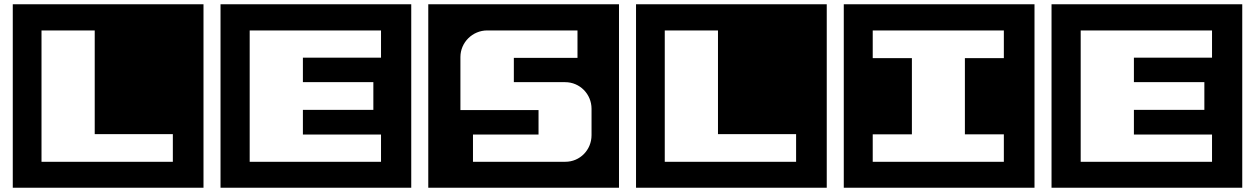

<svg xmlns="http://www.w3.org/2000/svg" viewBox="-20 -760 5896 902"><path d="M936 122V-740H40V122ZM792 0H175V-617H425V-130H792Z M1912 122V-740H1016V122ZM1770 0H1153V-617H1770V-489H1403V-374H1734V-244H1403V-128H1770Z M2888 122V-740H1992V122ZM2759 -125C2759 -56 2705 0 2636 0H2202V-128H2510V-243H2143V-492C2143 -561 2200 -617 2269 -617H2693V-488H2394V-374H2635C2704 -374 2759 -318 2759 -249Z M3864 122V-740H2968V122ZM3720 0H3103V-617H3353V-130H3720Z M4840 122V-740H3944V122ZM4696 0H4080V-129H4264V-487H4080V-617H4696V-487H4513V-129H4696Z M5816 122V-740H4920V122ZM5674 0H5057V-617H5674V-489H5307V-374H5638V-244H5307V-128H5674Z"/></svg>

Font: Takraf VEB
Style: Regular
Weight: 400
Designer: Jan Sonntag
Foundry: Jan Sonntag | S FONTS | www.sonntag.nl
Version: Version 2.001